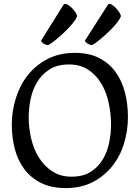

<svg xmlns="http://www.w3.org/2000/svg" viewBox="-20 -941 701 977"><path d="M40 -306Q40 -375 60.5 -441Q81 -507 121 -558Q161 -609 221.5 -640.5Q282 -672 361 -672Q434 -672 485 -645.5Q536 -619 568.5 -574Q601 -529 616 -470Q631 -411 631 -346Q631 -277 611.5 -212Q592 -147 552 -96.5Q512 -46 453 -15Q394 16 314 16Q241 16 189 -10Q137 -36 104 -80Q71 -124 55.5 -182.5Q40 -241 40 -306ZM344 -42Q404 -42 443 -67.5Q482 -93 504.5 -132Q527 -171 536 -217.5Q545 -264 545 -307Q545 -363 533 -418Q521 -473 495 -516.5Q469 -560 428.5 -586.5Q388 -613 331 -613Q271 -613 231.5 -587.5Q192 -562 168.5 -522.5Q145 -483 135.5 -435.5Q126 -388 126 -345Q126 -289 139 -234.5Q152 -180 179 -137.5Q206 -95 247 -68.5Q288 -42 344 -42ZM448 -712Q436 -712 424 -720.5Q412 -729 412 -734L528 -915Q531 -921 537 -921Q545 -921 555 -913.5Q565 -906 574 -895.5Q583 -885 589 -875Q595 -865 595 -860V-857Q585 -835 562.5 -810Q540 -785 515.5 -763Q491 -741 471.5 -726.5Q452 -712 448 -712ZM225 -712Q211 -712 200 -720.5Q189 -729 189 -734L302 -915Q305 -921 311 -921Q320 -921 330.5 -913.5Q341 -906 350.5 -895.5Q360 -885 366 -875Q372 -865 372 -860V-857Q362 -835 339.5 -810Q317 -785 292.5 -763Q268 -741 248.5 -726.5Q229 -712 225 -712Z"/></svg>

Font: Asar
Style: Regular
Weight: 400
Designer: Eben Sorkin
Foundry: Eben Sorkin, Pria Ravichandran
Version: Version 1.003; ttfautohint (v1.3) -l 8 -r 50 -G 0 -x 0 -H 45